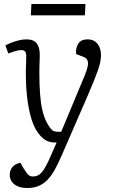

<svg xmlns="http://www.w3.org/2000/svg" viewBox="-20 -717 568 966"><path d="M286 75Q271 109 255.5 137Q240 165 220.5 186Q201 207 175.5 218Q150 229 116 229Q76 229 52.5 210.5Q29 192 29 163Q29 140 42.5 123.5Q56 107 83 102L98 129Q108 144 114.5 153.5Q121 163 128.5 167Q136 171 146 171Q164 171 178 161Q192 151 206.5 126.5Q221 102 238 61L265 0H255Q228 0 206 -14Q184 -28 163 -61Q145 -91 133.5 -134.5Q122 -178 116 -232.5Q110 -287 110 -350Q110 -363 110.5 -377.5Q111 -392 111.5 -406Q112 -420 112 -430Q113 -450 106.5 -457.5Q100 -465 87 -465Q73 -465 54 -459Q35 -453 22 -448L7 -488Q18 -495 36 -502Q54 -509 74.5 -514Q95 -519 113 -519Q151 -519 166 -497Q181 -475 180 -439Q180 -427 179.5 -414Q179 -401 178.5 -386.5Q178 -372 178 -354Q178 -292 181.5 -245Q185 -198 193 -163.5Q201 -129 214 -103Q226 -81 234.5 -70.5Q243 -60 252 -57Q261 -54 273 -54H288L407 -339Q417 -364 421 -382.5Q425 -401 420 -413.5Q415 -426 397 -432L363 -445Q360 -476 374 -497.5Q388 -519 420 -519Q443 -519 458 -508.5Q473 -498 480.5 -480Q488 -462 488 -439Q488 -424 484.5 -405.5Q481 -387 472.5 -363Q464 -339 450.5 -305.5Q437 -272 417 -226ZM138 -697H410L407 -640H135Z"/></svg>

Font: Literata Light
Style: Italic
Weight: 300
Italic angle: -2°
Designer: Latin by Veronika Burian and Jose Scaglione. Greek by Irene Vlachou. Cyrillic by Vera Evstafieva
Foundry: TypeTogether
Version: Version 3.103;gftools[0.9.29]